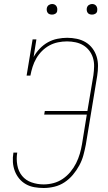

<svg xmlns="http://www.w3.org/2000/svg" viewBox="-20 -932 540 960"><path d="M198 8Q175 8 152 4Q129 0 109.5 -11Q90 -22 76 -39Q62 -56 54 -77Q46 -98 44.5 -121.5Q43 -145 47 -168Q47 -168 47 -168.5Q47 -169 47 -169H67Q67 -169 66.5 -169Q66 -169 66 -168Q61 -138 66.5 -106.5Q72 -75 90.5 -52.5Q109 -30 138 -20Q167 -10 198 -10Q223 -10 247.5 -16.5Q272 -23 293.5 -37.5Q315 -52 332 -72.5Q349 -93 360.5 -116Q372 -139 379 -163Q386 -187 390 -211L414 -359H201L204 -377H417L447 -556Q450 -578 450.5 -600Q451 -622 445 -642Q439 -662 426.5 -678.5Q414 -695 396.5 -705.5Q379 -716 358 -720.5Q337 -725 315 -725Q293 -725 270.5 -720.5Q248 -716 227.5 -705Q207 -694 190 -677Q173 -660 161.5 -640Q150 -620 143 -598Q136 -576 132 -554H113L143 -735H162L148 -647Q160 -669 178.5 -688.5Q197 -708 219.5 -720.5Q242 -733 267 -738Q292 -743 316 -743Q340 -743 364 -738Q388 -733 408 -721Q428 -709 442 -690.5Q456 -672 463 -649.5Q470 -627 470 -602.5Q470 -578 466 -553L409 -208Q404 -182 397 -156Q390 -130 376.5 -105Q363 -80 344.5 -58Q326 -36 302.5 -20.5Q279 -5 252 1.5Q225 8 198 8ZM440 -859Q434 -859 428 -861Q422 -863 418.5 -868Q415 -873 414 -879Q413 -885 414 -891Q415 -896 417.5 -900Q420 -904 423.5 -906.5Q427 -909 431.5 -910.5Q436 -912 440 -912Q447 -912 452.5 -909.5Q458 -907 461.5 -902Q465 -897 466 -891Q467 -885 466 -879Q466 -874 463.5 -870Q461 -866 457 -863.5Q453 -861 449 -860Q445 -859 440 -859ZM240 -859Q234 -859 228 -861Q222 -863 218.5 -868Q215 -873 214 -879Q213 -885 214 -891Q215 -896 217.5 -900Q220 -904 223.5 -906.5Q227 -909 231.5 -910.5Q236 -912 240 -912Q247 -912 252.5 -909.5Q258 -907 261.5 -902Q265 -897 266 -891Q267 -885 266 -879Q266 -874 263.5 -870Q261 -866 257 -863.5Q253 -861 249 -860Q245 -859 240 -859Z"/></svg>

Font: Iosevka Slab Thin Oblique
Style: Regular
Weight: 100
Italic angle: -9°
Monospace: yes
Designer: Belleve Invis
Foundry: Belleve Invis
Version: Version 11.1.0; ttfautohint (v1.8.3)